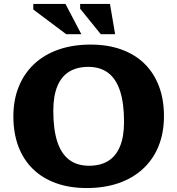

<svg xmlns="http://www.w3.org/2000/svg" viewBox="-20 -936 895 969"><path d="M437.5 -711Q524.5 -711 593.2 -686Q662 -661 709.8 -614Q757.5 -567 782.5 -500.2Q807.5 -433.5 807.5 -350Q807.5 -266 780.5 -199Q753.5 -132 702.2 -84.5Q651 -37 579.2 -12Q507.5 13 418 13Q330.5 13 261.8 -12Q193 -37 145.2 -84Q97.5 -131 72.5 -197.8Q47.5 -264.5 47.5 -348Q47.5 -432 74.8 -499Q102 -566 153 -613.5Q204 -661 276 -686Q348 -711 437.5 -711ZM429.5 -99.5Q486 -99.5 525.2 -123.2Q564.5 -147 585.2 -196.2Q606 -245.5 606 -321.5Q606 -415 586 -476.5Q566 -538 526 -568.2Q486 -598.5 425.5 -598.5Q369.5 -598.5 330 -574.8Q290.5 -551 269.8 -501.8Q249 -452.5 249 -376.5Q249 -283 269 -221.5Q289 -160 329 -129.8Q369 -99.5 429.5 -99.5ZM390.5 -763.5H314L148 -888V-916H310.5ZM561 -763.5H488.5L384.5 -892V-916H535Z"/></svg>

Font: Newsreader 9pt
Style: Bold
Weight: 700
Designer: Hugues Gentile
Foundry: Production Type
Version: Version 1.003